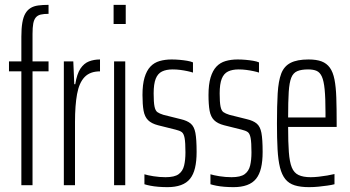

<svg xmlns="http://www.w3.org/2000/svg" viewBox="-20 -763 1442 791"><path d="M68 0V-469H17V-510H68V-612Q68 -646 72 -669.5Q76 -693 84.5 -707.5Q93 -722 106 -730Q119 -738 137.5 -740.5Q156 -743 180 -743V-706Q161 -706 148 -703Q135 -700 127.5 -691Q120 -682 117 -666Q114 -650 114 -623V-510H180V-469H114V0Z M243 0V-510H282L286 -416H290Q297 -459 311.5 -480.5Q326 -502 346.5 -510Q367 -518 392 -518V-469Q351 -469 328.5 -445.5Q306 -422 297.5 -375.5Q289 -329 289 -261V0Z M448 -664V-743H498V-664ZM450 0V-510H496V0Z M670 8Q651 8 632.5 6.5Q614 5 599 2Q584 -1 575 -4V-45Q581 -43 590.5 -41Q600 -39 612 -37Q624 -35 637 -34Q650 -33 662 -33Q699 -33 716 -45.5Q733 -58 738.5 -81Q744 -104 744 -135Q744 -176 740.5 -194.5Q737 -213 728.5 -219Q720 -225 703 -229L631 -247Q604 -254 590 -268Q576 -282 571.5 -307Q567 -332 567 -372Q567 -415 575.5 -443.5Q584 -472 599.5 -488.5Q615 -505 637.5 -511.5Q660 -518 687 -518Q703 -518 720 -516.5Q737 -515 751.5 -512.5Q766 -510 775 -506V-464Q766 -467 752 -470Q738 -473 722.5 -475Q707 -477 691 -477Q665 -477 647.5 -468.5Q630 -460 621.5 -438.5Q613 -417 613 -378Q613 -342 616.5 -324.5Q620 -307 628.5 -301Q637 -295 653 -290L725 -272Q751 -266 765.5 -254Q780 -242 785 -215.5Q790 -189 790 -137Q790 -99 783.5 -71.5Q777 -44 763 -26.5Q749 -9 725.5 -0.5Q702 8 670 8Z M942 8Q923 8 904.5 6.5Q886 5 871 2Q856 -1 847 -4V-45Q853 -43 862.5 -41Q872 -39 884 -37Q896 -35 909 -34Q922 -33 934 -33Q971 -33 988 -45.5Q1005 -58 1010.5 -81Q1016 -104 1016 -135Q1016 -176 1012.5 -194.5Q1009 -213 1000.5 -219Q992 -225 975 -229L903 -247Q876 -254 862 -268Q848 -282 843.5 -307Q839 -332 839 -372Q839 -415 847.5 -443.5Q856 -472 871.5 -488.5Q887 -505 909.5 -511.5Q932 -518 959 -518Q975 -518 992 -516.5Q1009 -515 1023.5 -512.5Q1038 -510 1047 -506V-464Q1038 -467 1024 -470Q1010 -473 994.5 -475Q979 -477 963 -477Q937 -477 919.5 -468.5Q902 -460 893.5 -438.5Q885 -417 885 -378Q885 -342 888.5 -324.5Q892 -307 900.5 -301Q909 -295 925 -290L997 -272Q1023 -266 1037.5 -254Q1052 -242 1057 -215.5Q1062 -189 1062 -137Q1062 -99 1055.5 -71.5Q1049 -44 1035 -26.5Q1021 -9 997.5 -0.5Q974 8 942 8Z M1253 8Q1218 8 1194 0.5Q1170 -7 1155.5 -25Q1141 -43 1133.5 -73Q1126 -103 1123.5 -147.5Q1121 -192 1121 -254Q1121 -328 1124 -378.5Q1127 -429 1138.5 -459.5Q1150 -490 1177 -504Q1204 -518 1251 -518Q1284 -518 1305 -510Q1326 -502 1339 -484Q1352 -466 1358 -435.5Q1364 -405 1365.5 -361Q1367 -317 1367 -256V-240H1167Q1167 -177 1170 -136.5Q1173 -96 1182 -73.5Q1191 -51 1210 -42Q1229 -33 1260 -33Q1275 -33 1293 -35Q1311 -37 1328.5 -40Q1346 -43 1358 -46V-4Q1347 -1 1329.5 1.5Q1312 4 1292.5 6Q1273 8 1253 8ZM1321 -259V-298Q1321 -359 1317.5 -394.5Q1314 -430 1306 -447.5Q1298 -465 1284.5 -471Q1271 -477 1249 -477Q1222 -477 1205 -470Q1188 -463 1180 -443Q1172 -423 1169.5 -384Q1167 -345 1167 -279H1341Z"/></svg>

Font: Saira UltraCondensed Light
Style: Regular
Weight: 300
Width: 1
Designer: Hector Gatti with collaboration of the Omnibus-Type team
Foundry: Omnibus-Type
Version: Version 1.101